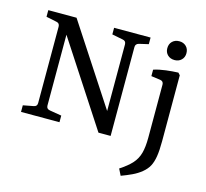

<svg xmlns="http://www.w3.org/2000/svg" viewBox="-111 -716 1112 1037"><g transform="rotate(15 445.0 -198.0)"><path d="M560 -520Q541 -515 541 -497V0H473L147 -500L169 -503V-70Q169 -51 189 -48L255 -37V0H40V-37L98 -48Q117 -51 117 -70V-497Q117 -517 98 -520L40 -532V-569H198L511 -90L488 -86V-497Q488 -517 469 -520L408 -532V-569H612V-532ZM817 -413V-44Q817 8 811.5 41.5Q806 75 794 97Q782 119 760 137Q737 156 708 169.5Q679 183 649 194L631 158Q674 130 697.5 104Q721 78 730.5 43.5Q740 9 740 -44V-340Q740 -359 721 -362L670 -369V-405Q701 -415 738 -419.5Q775 -424 806 -425ZM821 -537Q821 -514 806 -499.5Q791 -485 768 -485Q744 -485 729 -499.5Q714 -514 714 -537Q714 -561 729 -575.5Q744 -590 768 -590Q791 -590 806 -575.5Q821 -561 821 -537Z"/></g></svg>

Font: Yrsa
Style: Regular
Weight: 400
Designer: Anna Giedrys (Yrsa+Rasa design), David Brezina (Yrsa art-direction, Rasa art-direction, design)
Foundry: Rosetta Type Foundry
Version: Version 2.004